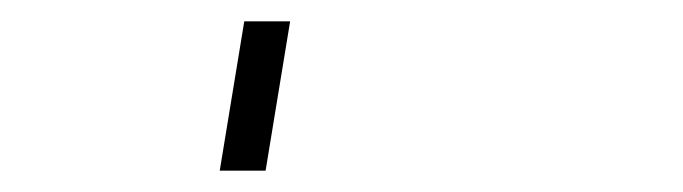

<svg xmlns="http://www.w3.org/2000/svg" viewBox="-20 60 640 180"><path d="M186 220 209 80H252L229 220Z"/></svg>

Font: Iosevka Curly Slab XLtExObl
Style: Regular
Weight: 200
Width: 7
Italic angle: -9°
Monospace: yes
Designer: Belleve Invis
Foundry: Belleve Invis
Version: Version 11.0.0; ttfautohint (v1.8.3)